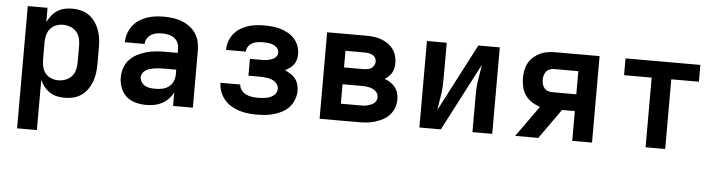

<svg xmlns="http://www.w3.org/2000/svg" viewBox="-46 -731 4292 1150"><g transform="rotate(5 2100.0 -156.5)"><path d="M81 215V-520H200V-434Q210 -455 224.5 -473.5Q239 -492 259 -505Q279 -518 302 -523Q325 -528 349 -528Q376 -528 402 -521.5Q428 -515 449.5 -499.5Q471 -484 486.5 -462Q502 -440 511 -415Q520 -390 523.5 -363.5Q527 -337 527 -310V-210Q527 -183 523.5 -156.5Q520 -130 511 -105Q502 -80 486.5 -58Q471 -36 449.5 -20.5Q428 -5 402 1.5Q376 8 349 8Q325 8 302 3Q279 -2 259 -15Q239 -28 224.5 -46.5Q210 -65 200 -86V215ZM301 -93Q323 -93 345 -101Q367 -109 382 -126Q397 -143 402.5 -165Q408 -187 408 -210V-310Q408 -333 402.5 -355Q397 -377 382 -394Q367 -411 345 -419Q323 -427 301 -427Q279 -427 258 -418.5Q237 -410 223.5 -393Q210 -376 205 -354Q200 -332 200 -310V-210Q200 -188 205 -166Q210 -144 223.5 -127Q237 -110 258 -101.5Q279 -93 301 -93Z M839 8Q807 8 775.5 0Q744 -8 720 -29Q696 -50 684.5 -80.5Q673 -111 673 -143Q673 -171 682 -199Q691 -227 710.5 -248.5Q730 -270 755.5 -283.5Q781 -297 808.5 -305Q836 -313 864.5 -316Q893 -319 922 -319H1000V-344Q1000 -363 992 -380.5Q984 -398 969 -408.5Q954 -419 935.5 -423Q917 -427 898 -427Q881 -427 863.5 -424Q846 -421 831.5 -412Q817 -403 807.5 -387.5Q798 -372 798 -355H679Q679 -381 687.5 -406.5Q696 -432 711.5 -453Q727 -474 749 -489Q771 -504 795.5 -512.5Q820 -521 846 -524.5Q872 -528 898 -528Q925 -528 952.5 -524.5Q980 -521 1005.5 -511.5Q1031 -502 1053 -486Q1075 -470 1090.5 -447.5Q1106 -425 1112.5 -398Q1119 -371 1119 -344V0H1000V-81Q989 -59 971.5 -41.5Q954 -24 932.5 -12.5Q911 -1 887 3.5Q863 8 839 8ZM886 -93Q907 -93 928 -97.5Q949 -102 966 -115Q983 -128 991.5 -148Q1000 -168 1000 -189V-218H922Q909 -218 895.5 -217Q882 -216 869 -214Q856 -212 843 -208.5Q830 -205 818.5 -198Q807 -191 799.5 -179.5Q792 -168 792 -155Q792 -139 801 -125.5Q810 -112 824 -104.5Q838 -97 854 -95Q870 -93 886 -93Z M1502 8Q1475 8 1448.5 5Q1422 2 1396 -6.5Q1370 -15 1347 -29Q1324 -43 1307 -64Q1290 -85 1280.5 -110.5Q1271 -136 1271 -163H1390Q1390 -145 1402 -129.5Q1414 -114 1430.5 -106Q1447 -98 1465.5 -95.5Q1484 -93 1502 -93Q1514 -93 1526.5 -94Q1539 -95 1550.5 -97Q1562 -99 1573.5 -103.5Q1585 -108 1595 -115.5Q1605 -123 1610.5 -134Q1616 -145 1616 -157Q1616 -169 1610 -180Q1604 -191 1594 -198.5Q1584 -206 1572.5 -210Q1561 -214 1549 -216Q1537 -218 1524.5 -219Q1512 -220 1500 -220H1434V-321H1500Q1510 -321 1520.5 -321.5Q1531 -322 1541.5 -324Q1552 -326 1562 -329.5Q1572 -333 1580.5 -338.5Q1589 -344 1594.5 -353.5Q1600 -363 1600 -373Q1600 -389 1589 -401Q1578 -413 1563.5 -418.5Q1549 -424 1533.5 -425.5Q1518 -427 1503 -427Q1486 -427 1470 -424.5Q1454 -422 1439.5 -414.5Q1425 -407 1415.5 -393Q1406 -379 1406 -363V-362H1287V-364Q1287 -389 1295.5 -413.5Q1304 -438 1319.5 -458Q1335 -478 1357 -492Q1379 -506 1403 -514Q1427 -522 1452 -525Q1477 -528 1503 -528Q1528 -528 1552.5 -525.5Q1577 -523 1601 -516Q1625 -509 1647 -496.5Q1669 -484 1685.5 -465.5Q1702 -447 1710.5 -423Q1719 -399 1719 -375Q1719 -358 1715 -341.5Q1711 -325 1701 -312Q1691 -299 1677.5 -289Q1664 -279 1649 -272Q1667 -264 1683.5 -253.5Q1700 -243 1712 -228Q1724 -213 1729.5 -194Q1735 -175 1735 -156Q1735 -129 1725.5 -103.5Q1716 -78 1698.5 -58Q1681 -38 1657 -25Q1633 -12 1607.5 -4.5Q1582 3 1555.5 5.5Q1529 8 1502 8Z M1881 0V-520H2115Q2137 -520 2160 -517.5Q2183 -515 2204 -507.5Q2225 -500 2244.5 -487.5Q2264 -475 2277.5 -457Q2291 -439 2297.5 -417Q2304 -395 2304 -372Q2304 -357 2301 -342Q2298 -327 2291 -314Q2284 -301 2272.5 -290.5Q2261 -280 2249 -272Q2267 -265 2283.5 -254.5Q2300 -244 2312 -229Q2324 -214 2329.5 -195Q2335 -176 2335 -156Q2335 -131 2326.5 -106.5Q2318 -82 2301 -63Q2284 -44 2261.5 -32Q2239 -20 2215 -12.5Q2191 -5 2165.5 -2.5Q2140 0 2115 0ZM2000 -319H2115Q2127 -319 2139.5 -321Q2152 -323 2162.5 -329Q2173 -335 2179.5 -346.5Q2186 -358 2186 -370Q2186 -382 2179.5 -393Q2173 -404 2162 -409.5Q2151 -415 2139 -417Q2127 -419 2115 -419H2000ZM2000 -101H2115Q2126 -101 2136.5 -101.5Q2147 -102 2157.5 -104.5Q2168 -107 2178.5 -111Q2189 -115 2197.5 -121.5Q2206 -128 2211 -138Q2216 -148 2216 -158Q2216 -169 2211 -179.5Q2206 -190 2197.5 -196.5Q2189 -203 2179 -207.5Q2169 -212 2158.5 -214Q2148 -216 2137 -217Q2126 -218 2115 -218H2000Z M2481 0V-520H2600V-312Q2600 -287 2599 -262Q2598 -237 2594.5 -212.5Q2591 -188 2586.5 -163.5Q2582 -139 2579 -114L2790 -520H2919V0H2800V-208Q2800 -233 2801 -258Q2802 -283 2805.5 -307.5Q2809 -332 2813.5 -356.5Q2818 -381 2821 -406L2610 0Z M3057 0 3190 -186Q3164 -194 3140.5 -209Q3117 -224 3101.5 -246Q3086 -268 3079.5 -295Q3073 -322 3073 -350Q3073 -373 3077.5 -396.5Q3082 -420 3093.5 -440.5Q3105 -461 3123 -477Q3141 -493 3162.5 -503Q3184 -513 3207.5 -516.5Q3231 -520 3255 -520H3519V0H3400V-179H3323L3196 0ZM3255 -280H3400V-419H3255Q3242 -419 3229 -414.5Q3216 -410 3207.5 -399.5Q3199 -389 3195.5 -376Q3192 -363 3192 -350Q3192 -336 3195.5 -323Q3199 -310 3207.5 -299.5Q3216 -289 3229 -284.5Q3242 -280 3255 -280Z M3841 0V-419H3675V-520H4125V-419H3959V0Z"/></g></svg>

Font: Iosevka Fixed Extended
Style: Bold
Weight: 700
Width: 7
Monospace: yes
Designer: Belleve Invis
Foundry: Belleve Invis
Version: Version 24.1.1; ttfautohint (v1.8.4)